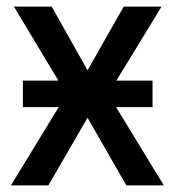

<svg xmlns="http://www.w3.org/2000/svg" viewBox="-20 -559 528 579"><path d="M49 -316V-236H157L13 0H126L244 -204L361 0H474L330 -236H440V-316H331L467 -539H353L244 -347L136 -539H22L156 -316Z"/></svg>

Font: Noto Sans SemiCondensed Medium
Style: Regular
Weight: 500
Width: 4
Designer: Monotype Design Team
Foundry: Monotype Imaging Inc.
Version: Version 2.013